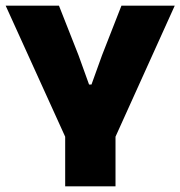

<svg xmlns="http://www.w3.org/2000/svg" viewBox="-20 -659 638 679"><path d="M381 -159H218L0 -639H188.5L257.5 -464L295 -360H303.5L341 -464L409.5 -639H598ZM388.5 0H210.5V-320H388.5Z"/></svg>

Font: Anek Malayalam ExtraBold
Style: Regular
Weight: 800
Version: Version 1.003